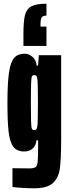

<svg xmlns="http://www.w3.org/2000/svg" viewBox="-20 -807 375 1033"><path d="M47 199V98L137 99Q162 99 171 92.5Q180 86 182.5 65.5Q185 45 185 -11V-52H176Q174 -26 157 -9Q140 8 110 8Q71 8 52 -17Q33 -42 26.5 -96.5Q20 -151 20 -254Q20 -361 28.5 -417.5Q37 -474 56.5 -496Q76 -518 113 -518Q135 -518 154.5 -501.5Q174 -485 177 -454H185L189 -510H309V-56Q309 50 302 100Q295 150 264.5 178Q234 206 165 206Q100 206 47 199ZM181 -129Q184 -149 184 -255Q184 -363 181 -382Q179 -396 175.5 -399.5Q172 -403 164 -403Q155 -403 151.5 -395Q148 -387 147 -351Q146 -315 146 -255Q146 -195 147 -159Q148 -123 151.5 -115Q155 -107 164 -107Q172 -107 175.5 -111Q179 -115 181 -129ZM230 -787V-723Q211 -723 204.5 -713.5Q198 -704 198 -677V-664H230V-560H106V-619Q106 -690 114 -724Q122 -758 148 -772.5Q174 -787 230 -787Z"/></svg>

Font: Saira Ultra Condensed Black
Style: Regular
Weight: 900
Width: 1
Designer: Hector Gatti with collaboration of the Omnibus-Type team
Foundry: Omnibus-Type
Version: Version 1.001; ttfautohint (v1.8)